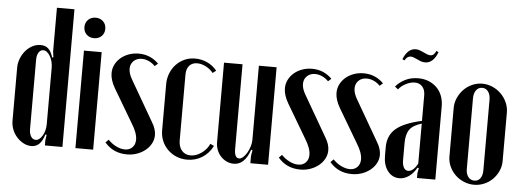

<svg xmlns="http://www.w3.org/2000/svg" viewBox="-48 -830 2643 971"><g transform="rotate(5 1274.0 -345.0)"><path d="M209 -54 203 -56Q192 -21 176 -6Q160 9 137 9Q116 9 97 -1Q78 -11 63 -27.5Q48 -44 39.5 -65.5Q31 -87 31 -111V-379Q31 -404 40 -426.5Q49 -449 64 -466.5Q79 -484 98.5 -494Q118 -504 140 -504Q163 -504 178 -491Q193 -478 203 -446L209 -448L205 -477V-699H294V0H205V-26ZM205 -394Q205 -411 201 -426Q197 -441 190 -453Q183 -465 174 -472Q165 -479 155 -479Q141 -479 132 -465Q123 -451 123 -428V-76Q123 -53 132 -38.5Q141 -24 156 -24Q175 -24 190 -49.5Q205 -75 205 -108Z M352 -614Q352 -637 367 -651.5Q382 -666 405 -666Q428 -666 443 -651.5Q458 -637 458 -614Q458 -591 443 -576.5Q428 -562 405 -562Q382 -562 367 -576.5Q352 -591 352 -614ZM450 -495V0H360V-495Z M723 -448Q709 -463 691 -471Q673 -479 655 -479Q630 -479 614 -463.5Q598 -448 598 -424Q598 -399 616 -369L734 -165Q755 -131 755 -100Q755 -78 744.5 -58Q734 -38 715.5 -23Q697 -8 673 0.5Q649 9 622 9Q552 9 509 -42L524 -57Q543 -37 566 -26Q589 -15 610 -15Q633 -15 647.5 -30Q662 -45 662 -69Q662 -103 633 -149L533 -318Q509 -359 509 -394Q509 -417 519 -437Q529 -457 546.5 -472Q564 -487 587.5 -495.5Q611 -504 638 -504Q697 -504 739 -462Z M789 -362Q789 -392 799.5 -418Q810 -444 828 -463Q846 -482 870.5 -493Q895 -504 924 -504Q957 -504 986 -490.5Q1015 -477 1035 -452L1018 -439Q1003 -458 980.5 -469.5Q958 -481 937 -481Q911 -481 896.5 -464.5Q882 -448 882 -419V-85Q882 -53 898.5 -33.5Q915 -14 943 -14Q971 -14 998 -33Q1025 -52 1038 -81L1057 -72Q1038 -34 1004 -12.5Q970 9 928 9Q898 9 873 -1.5Q848 -12 829 -30.5Q810 -49 799.5 -74Q789 -99 789 -128Z M1246 -69Q1220 9 1164 9Q1145 9 1128 1Q1111 -7 1098 -21Q1085 -35 1078 -53.5Q1071 -72 1071 -93V-496H1165V-67Q1165 -20 1189 -20Q1199 -20 1209.5 -29.5Q1220 -39 1228.5 -53.5Q1237 -68 1242.5 -85.5Q1248 -103 1248 -120V-496H1338V-1H1248V-38L1253 -67Z M1603 -448Q1589 -463 1571 -471Q1553 -479 1535 -479Q1510 -479 1494 -463.5Q1478 -448 1478 -424Q1478 -399 1496 -369L1614 -165Q1635 -131 1635 -100Q1635 -78 1624.5 -58Q1614 -38 1595.5 -23Q1577 -8 1553 0.5Q1529 9 1502 9Q1432 9 1389 -42L1404 -57Q1423 -37 1446 -26Q1469 -15 1490 -15Q1513 -15 1527.5 -30Q1542 -45 1542 -69Q1542 -103 1513 -149L1413 -318Q1389 -359 1389 -394Q1389 -417 1399 -437Q1409 -457 1426.5 -472Q1444 -487 1467.5 -495.5Q1491 -504 1518 -504Q1577 -504 1619 -462Z M1865 -448Q1851 -463 1833 -471Q1815 -479 1797 -479Q1772 -479 1756 -463.5Q1740 -448 1740 -424Q1740 -399 1758 -369L1876 -165Q1897 -131 1897 -100Q1897 -78 1886.5 -58Q1876 -38 1857.5 -23Q1839 -8 1815 0.5Q1791 9 1764 9Q1694 9 1651 -42L1666 -57Q1685 -37 1708 -26Q1731 -15 1752 -15Q1775 -15 1789.5 -30Q1804 -45 1804 -69Q1804 -103 1775 -149L1675 -318Q1651 -359 1651 -394Q1651 -417 1661 -437Q1671 -457 1688.5 -472Q1706 -487 1729.5 -495.5Q1753 -504 1780 -504Q1839 -504 1881 -462Z M1923 -142Q1923 -201 1963 -235.5Q2003 -270 2094 -290V-419Q2094 -448 2079.5 -464Q2065 -480 2041 -480Q2020 -480 1996.5 -468Q1973 -456 1959 -438L1943 -451Q1962 -474 1991 -488.5Q2020 -503 2057 -503Q2086 -503 2109.5 -493.5Q2133 -484 2150.5 -467Q2168 -450 2177.5 -425.5Q2187 -401 2187 -372V0H2094V-25L2099 -50L2092 -52Q2076 -23 2053 -7Q2030 9 2005 9Q1969 9 1946 -20.5Q1923 -50 1923 -98ZM2046 -32Q2072 -32 2094 -73V-276Q2050 -263 2033 -239Q2016 -215 2016 -170V-84Q2016 -60 2024 -46Q2032 -32 2046 -32ZM1979 -587 1968 -592Q1991 -648 2031 -648Q2045 -648 2058 -642L2085 -630Q2097 -624 2107 -624Q2126 -624 2136 -649L2147 -643Q2125 -586 2084 -586Q2068 -586 2054 -593L2036 -601Q2020 -609 2009 -609Q1991 -609 1979 -587Z M2382 -504Q2409 -504 2434 -493Q2459 -482 2477.5 -463.5Q2496 -445 2507 -420.5Q2518 -396 2518 -369V-123Q2518 -96 2507 -72Q2496 -48 2478 -30Q2460 -12 2435.5 -1.5Q2411 9 2384 9Q2357 9 2332 -1.5Q2307 -12 2288.5 -30Q2270 -48 2259 -72Q2248 -96 2248 -123V-369Q2248 -396 2259 -420.5Q2270 -445 2288 -463.5Q2306 -482 2330.5 -493Q2355 -504 2382 -504ZM2383 -483Q2364 -483 2352.5 -467.5Q2341 -452 2341 -426V-67Q2341 -43 2352.5 -27.5Q2364 -12 2384 -12Q2403 -12 2414 -27Q2425 -42 2425 -67V-426Q2425 -452 2413.5 -467.5Q2402 -483 2383 -483Z"/></g></svg>

Font: Moniqa Narrow Heading
Style: Bold
Weight: 700
Width: 4
Designer: Rajesh Rajput
Foundry: Rajesh Rajput
Version: Version 1.000